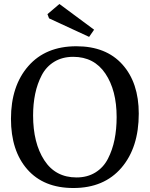

<svg xmlns="http://www.w3.org/2000/svg" viewBox="-20 -934 751 963"><path d="M35 -338Q35 -503 122 -602.5Q209 -702 363 -702Q512 -702 594 -610.5Q676 -519 676 -364Q676 -194 589 -92.5Q502 9 348 9Q199 9 117 -84.5Q35 -178 35 -338ZM364 -44Q418 -44 458.5 -69Q499 -94 521.5 -138Q544 -182 554.5 -234Q565 -286 565 -347Q565 -481 508.5 -565Q452 -649 347 -649Q293 -649 252.5 -624.5Q212 -600 189.5 -557Q167 -514 156.5 -463.5Q146 -413 146 -355Q146 -217 202 -130.5Q258 -44 364 -44ZM226 -842 218 -863 278 -914 452 -785 427 -749Z"/></svg>

Font: Poly
Style: Regular
Weight: 400
Designer: Jos Nicols Silva Schwarzenberg
Foundry: Jose Nicolas Silva Schwarzenberg
Version: Version 1.001